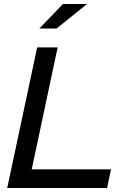

<svg xmlns="http://www.w3.org/2000/svg" viewBox="-20 -936 642 956"><path d="M16 0 165 -700H267L138 -93H533L513 0ZM293 -916H413L262 -794H176Z"/></svg>

Font: Red Hat Display Medium
Style: Italic
Weight: 500
Italic angle: -12°
Designer: Pentagram / MCKL
Foundry: Pentagram / MCKL
Version: Version 1.003; Red Hat Display Medium Italic